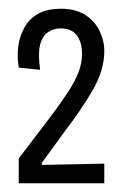

<svg xmlns="http://www.w3.org/2000/svg" viewBox="-20 -690 286 440"><path d="M23 -270V-327L97 -424Q120 -455 135.5 -478.5Q151 -502 159.5 -523.5Q168 -545 168 -567Q168 -593 156 -609Q144 -625 119 -625Q102 -625 89 -615.5Q76 -606 71.5 -585.5Q67 -565 72 -530L23 -535Q14 -592 38.5 -631Q63 -670 119 -670Q153 -670 175 -656Q197 -642 208 -619.5Q219 -597 219 -573Q219 -550 212 -527.5Q205 -505 192 -482.5Q179 -460 162.5 -436Q146 -412 127 -387L76 -317V-312L219 -315V-270Z"/></svg>

Font: Bricolage Grotesque 72pt Condensed ExtraLight
Style: Regular
Weight: 250
Width: 3
Designer: Mathieu Triay
Foundry: Atelier Triay
Version: Version 1.001;gftools[0.9.33.dev8+g029e19f]